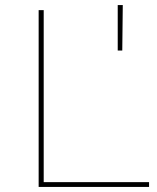

<svg xmlns="http://www.w3.org/2000/svg" viewBox="-20 -740 620 760"><path d="M133 0V-700H153V-19H570V0ZM446 -540V-720H466L464 -540Z"/></svg>

Font: Montserrat Thin Thin
Style: Regular
Weight: 250
Version: Version 9.000